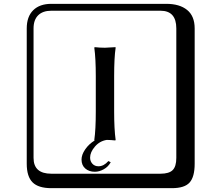

<svg xmlns="http://www.w3.org/2000/svg" viewBox="-20 -774 1140 1006"><path d="M477.1 126Q446.3 126 426.8 108.9Q407.2 91.8 407.2 62Q407.2 36.6 426.3 8.8Q445.3 -19 476.1 -38.1Q476.1 -38.1 475.1 -38.1L474.1 -41Q481.9 -94.2 481.9 -190.9V-374Q481.9 -468.3 474.1 -523.9L476.1 -526.9Q503.9 -523.9 529.8 -523.9L585 -526.9L585.9 -523.9Q578.1 -472.2 578.1 -374V-190.9Q578.1 -96.7 585.9 -41L584 -38.1Q562 -40.5 539.6 -41Q502.4 -35.2 477.3 -5.9Q452.1 23.4 452.1 51.8Q452.1 70.8 464.1 84Q476.1 97.2 496.1 97.2Q523.9 97.2 547.9 69.8L560.1 76.2Q546.9 100.1 523.4 113Q500 126 477.1 126ZM249 -717.8Q204.1 -717.8 179.9 -693.8Q155.8 -669.9 155.8 -625V53.2Q155.8 136.2 249 136.2H820.8Q865.7 136.2 884.8 117.2Q903.8 98.1 903.8 53.2V-625Q903.8 -717.8 820.8 -717.8ZM1000 84Q1000 152.8 973.4 182.4Q946.8 211.9 880.9 211.9H249Q181.2 211.9 150.6 181.4Q120.1 150.9 120.1 84V-625Q120.1 -687 154.1 -720.5Q188 -753.9 249 -753.9H851.1Q920.9 -753.9 960.4 -721.9Q1000 -689.9 1000 -625Z"/></svg>

Font: Linux Biolinum Keyboard O
Style: Regular
Weight: 700
Designer: Philipp H. Poll
Foundry: Philipp H. Poll
Version: Version 0.6.1